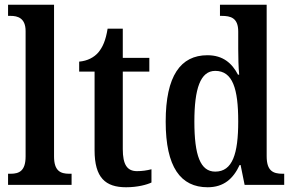

<svg xmlns="http://www.w3.org/2000/svg" viewBox="-20 -780 1234 810"><path d="M14 0H282V-47H272C235 -47 208 -59 208 -120V-760H14V-713H25C53 -713 88 -705 88 -649V-120C88 -59 61 -47 25 -47H14Z M512 10C561 10 600 -1 619 -10V-66C600 -61 580 -58 558 -58C516 -58 498 -86 498 -151V-478H610V-536H498V-659H434C426 -609 413 -581 395 -559C377 -538 349 -523 314 -520V-478H379V-146C379 -30 425 10 512 10Z M856 10C924 10 964 -26 991 -84H995L1012 0H1179V-47H1172C1131 -47 1105 -60 1105 -121V-760H908V-713H915C953 -713 985 -705 985 -647V-574C985 -538 986 -497 989 -465H984C959 -513 921 -547 855 -547C742 -547 679 -460 679 -267C679 -75 742 10 856 10ZM888 -56C825 -56 800 -125 800 -267C800 -405 825 -481 888 -481C962 -481 985 -405 985 -268C985 -131 961 -56 888 -56Z"/></svg>

Font: Noto Serif Bengali Condensed
Style: Regular
Weight: 400
Width: 3
Designer: Juan Bruce, Universal Thirst, Indian Type Foundry and the Monotype Design Team.
Foundry: Monotype Imaging Inc.
Version: Version 2.003